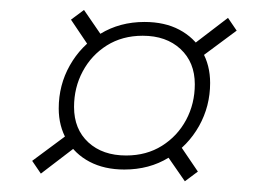

<svg xmlns="http://www.w3.org/2000/svg" viewBox="-20 -434 526 376"><path d="M119 -395.5 144.5 -414.5 185 -355.5 159 -336ZM426.5 -399 443.5 -374 366 -316.5 350 -340.5ZM367.5 -98 342 -79 301.5 -137.5 327.5 -157ZM43 -119 120.5 -176.5 136.5 -152.5 60 -94ZM263 -391Q302.5 -391 331.2 -375.8Q360 -360.5 375.8 -333.5Q391.5 -306.5 391.5 -271.5Q391.5 -226 369.8 -187.2Q348 -148.5 310.2 -125.2Q272.5 -102 223.5 -102Q184.5 -102 155.5 -117.2Q126.5 -132.5 110.8 -159.8Q95 -187 95 -221.5Q95 -267.5 116.8 -306Q138.5 -344.5 176.5 -367.8Q214.5 -391 263 -391ZM227 -129.5Q267 -129.5 297.2 -148.5Q327.5 -167.5 344.5 -199.2Q361.5 -231 361.5 -269Q361.5 -312 333.5 -338Q305.5 -364 259.5 -364Q219.5 -364 189.2 -345Q159 -326 142 -294.2Q125 -262.5 125 -224.5Q125 -181 153 -155.2Q181 -129.5 227 -129.5Z"/></svg>

Font: Newsreader 9pt ExtraLight
Style: Italic
Weight: 250
Italic angle: -17°
Designer: Hugues Gentile
Foundry: Production Type
Version: Version 1.003